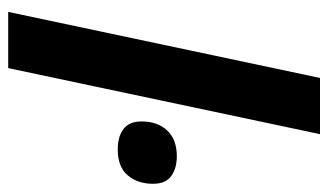

<svg xmlns="http://www.w3.org/2000/svg" viewBox="-186 -614 800 468"><g transform="rotate(90 214.0 -380.0)"><path d="M9 0 170 -760H307L146 0ZM344 -267Q313 -267 294.5 -281Q276 -295 276 -325Q276 -364 298 -387.5Q320 -411 361 -411Q390 -411 409 -397.5Q428 -384 428 -353Q428 -316 407.5 -291.5Q387 -267 344 -267Z"/></g></svg>

Font: Noto Sans SemiCondensed
Style: Bold Italic
Weight: 700
Width: 4
Italic angle: -12°
Designer: Monotype Design Team
Foundry: Monotype Imaging Inc.
Version: Version 2.013; ttfautohint (v1.8.4.7-5d5b)